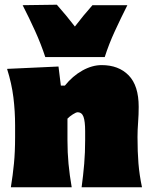

<svg xmlns="http://www.w3.org/2000/svg" viewBox="-20 -794 642 814"><path d="M26 0Q34.5 -52 39.2 -101Q44 -150 44 -213V-263Q44 -322.5 36.8 -381.2Q29.5 -440 10 -502L228 -512L238 -431H255Q287.5 -471.5 329 -494.8Q370.5 -518 411 -518Q483 -518 525.5 -474.5Q568 -431 568 -341Q568 -308 565.5 -275.2Q563 -242.5 563 -213Q563 -150 567 -101Q571 -52 582 0H326Q333 -52 337 -99.5Q341 -147 341 -200V-238Q341 -279.5 334 -298.8Q327 -318 309 -318Q302.5 -318 288.5 -309Q274.5 -300 266 -291V-200Q266 -147 270.5 -99.5Q275 -52 284 0ZM172 -552Q154 -607 129 -662.2Q104 -717.5 76 -772L221 -774Q262 -727.5 297.5 -681.5Q332.5 -727.5 372 -772H520Q492.5 -717.5 467 -662.2Q441.5 -607 424 -552Z"/></svg>

Font: Commissioner Flair Black
Style: Regular
Weight: 900
Designer: Kostas Bartsokas
Foundry: Kostas Bartsokas
Version: Version 1.000; ttfautohint (v1.8.3)